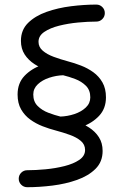

<svg xmlns="http://www.w3.org/2000/svg" viewBox="-20 -736 528 821"><path d="M55.2 -332Q55.2 -294.6 70.2 -268.4Q85.2 -242.2 109.3 -224.8Q133.5 -207.3 162.1 -196.2Q190.8 -185.1 218.3 -178Q250 -169.6 278.7 -159.2Q307.4 -148.9 325.6 -133.5Q343.8 -118.2 343.8 -94.7Q343.8 -69.2 319 -52.3Q294.2 -35.5 255.7 -25.8Q217.2 -16.1 174.7 -12.1Q132.1 -8.1 96.4 -8.1Q81.4 -8.1 70.7 2.5Q60.1 13.1 60.1 28.2Q60.1 43.2 70.7 53.8Q81.4 64.5 96.4 64.5Q148.1 64.5 204.4 57.5Q260.7 50.5 309.3 33.3Q357.9 16.2 388.3 -13.9Q418.8 -44 418.8 -90.5Q418.8 -124.6 402.9 -149.3Q387.1 -173.9 360.6 -190.9Q334.1 -207.9 302.2 -218.9Q270.4 -229.9 238.6 -237.5Q213.9 -243.5 186.9 -253.8Q159.8 -264 141.1 -282.7Q122.3 -301.3 122.3 -332Q122.3 -357.5 141.7 -375.7Q161 -393.9 190.6 -403.6Q220.1 -413.4 251 -414.3Q263.6 -415.4 272.6 -423.9Q281.7 -432.4 281.7 -444.9Q281.7 -457.5 272.6 -466.7Q263.6 -476 251 -475.2Q204.7 -473.9 159.6 -458.3Q114.5 -442.7 84.8 -411.6Q55.2 -380.4 55.2 -332ZM69.5 -561.4Q69.5 -527.8 85.4 -503.2Q101.4 -478.6 127.8 -461.6Q154.2 -444.6 186.1 -433.3Q218.1 -421.9 249.8 -414.3Q274.7 -408.3 301.7 -398.1Q328.7 -387.8 347.4 -369.2Q366.1 -350.6 366.1 -319.8Q366.1 -294.3 346.8 -276.2Q327.5 -258 298 -248.2Q268.6 -238.5 237.4 -237.5Q224.9 -236.5 215.9 -228Q207 -219.5 207 -206.9Q207 -194.3 215.9 -185Q224.9 -175.7 237.4 -176.5Q284 -177.9 329 -193.5Q374 -209.1 403.5 -240.4Q433.1 -271.7 433.1 -319.8Q433.1 -357.2 418.2 -383.4Q403.3 -409.6 379.1 -427.1Q355 -444.5 326.3 -455.6Q297.7 -466.7 270.2 -473.8Q238.6 -482.3 209.9 -492.9Q181.1 -503.5 162.9 -519.1Q144.7 -534.6 144.7 -557.2Q144.7 -582.9 169.5 -599.6Q194.3 -616.4 232.8 -626.1Q271.2 -635.7 313.7 -639.7Q356.2 -643.7 391.9 -643.7Q407 -643.7 417.6 -654.4Q428.2 -665.1 428.2 -680.1Q428.2 -695.2 417.6 -705.8Q407 -716.4 391.9 -716.4Q340.2 -716.4 283.9 -709.4Q227.5 -702.3 179 -685.2Q130.4 -668 99.9 -637.9Q69.5 -607.8 69.5 -561.4Z"/></svg>

Font: Mikhak VF
Style: Regular
Weight: 100
Designer: Amin Abedi
Version: Version 3.001